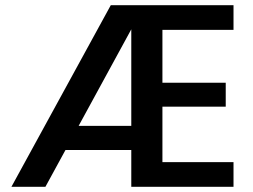

<svg xmlns="http://www.w3.org/2000/svg" viewBox="-20 -720 974 740"><path d="M24 0 407 -700H880V-605H606V-401H850V-309H606V-95H880V0H486V-607L155 0ZM165 -142 216 -235H543V-142Z"/></svg>

Font: DM Sans 20pt SemiBold
Style: Regular
Weight: 600
Version: Version 4.004;gftools[0.9.30]